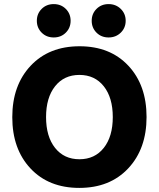

<svg xmlns="http://www.w3.org/2000/svg" viewBox="-20 -911 776 938"><path d="M242.5 -891Q278 -891 301.5 -867.5Q325 -844 325 -809.5Q325 -775 301.5 -751.5Q278 -728 242.5 -728Q207 -728 183.5 -751.5Q160 -775 160 -809.5Q160 -844 183.5 -867.5Q207 -891 242.5 -891ZM510.5 -891Q546 -891 570 -867.5Q594 -844 594 -809.5Q594 -775 570 -751.5Q546 -728 510.5 -728Q475 -728 451.5 -751.5Q428 -775 428 -809.5Q428 -844 451.5 -867.5Q475 -891 510.5 -891ZM249 -489.5Q205 -434 205 -339Q205 -244 249 -188.5Q293 -133 368 -133Q443 -133 487 -188.5Q531 -244 531 -339Q531 -434 487 -489.5Q443 -545 368 -545Q293 -545 249 -489.5ZM368.5 -685Q518 -685 607 -590Q696 -495 696 -339.5Q696 -184 606.5 -88.5Q517 7 367.5 7Q218 7 129 -88Q40 -183 40 -338.5Q40 -494 129.5 -589.5Q219 -685 368.5 -685Z"/></svg>

Font: Hind Jalandhar
Style: Bold
Weight: 700
Designer: Namrata Goyal
Foundry: Indian Type Foundry
Version: Version 0.702;PS 1.0;hotconv 1.0.81;makeotf.lib2.5.63406